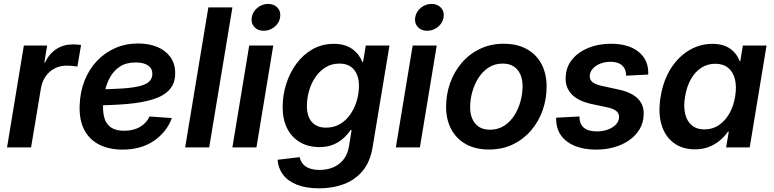

<svg xmlns="http://www.w3.org/2000/svg" viewBox="-20 -766 4021 998"><path d="M16.6 0 104 -529.3H225.1L210.4 -440.9H213.9Q235.8 -486.8 272.9 -511Q310.1 -535.2 358.9 -535.2Q370.6 -535.2 381.8 -534.4Q393.1 -533.7 401.4 -532.2L382.3 -419.9Q375 -421.4 358.4 -423.1Q341.8 -424.8 324.7 -424.8Q292.5 -424.8 264.6 -410.6Q236.8 -396.5 217.8 -369.9Q198.7 -343.3 192.4 -305.2L141.6 0Z M616.7 11.7Q546.9 11.7 495.6 -14.4Q444.3 -40.5 417.7 -91.8Q391.1 -143.1 394 -219.2Q396.5 -288.6 419.7 -347.2Q442.9 -405.8 483.6 -449Q524.4 -492.2 578.9 -516.1Q633.3 -540 697.8 -540Q753.9 -540 797.4 -522Q840.8 -503.9 865.7 -469.5Q890.6 -435.1 890.6 -385.3Q890.6 -334.5 862.5 -301.8Q834.5 -269 779.3 -251Q724.1 -232.9 642.3 -225.6Q560.5 -218.3 453.1 -218.3L467.3 -301.8Q559.1 -301.8 618.7 -306.2Q678.2 -310.5 711.7 -320.1Q745.1 -329.6 758.5 -345.2Q772 -360.8 772 -382.8Q772 -410.2 749.3 -425.8Q726.6 -441.4 685.1 -441.4Q636.2 -441.4 604 -420.4Q571.8 -399.4 552.7 -365.5Q533.7 -331.5 525.1 -292Q516.6 -252.4 515.6 -215.3Q514.6 -179.7 523.4 -150.4Q532.2 -121.1 556.6 -103.8Q581.1 -86.4 626 -86.4Q674.3 -86.4 708.3 -106.7Q742.2 -127 757.3 -160.6L873.5 -152.3Q845.7 -78.1 778.8 -33.2Q711.9 11.7 616.7 11.7Z M1188 -727.5 1067.4 0H942.4L1063 -727.5Z M1188 0 1275.4 -529.3H1400.4L1313 0ZM1350.6 -606Q1319.3 -606 1301.5 -626.2Q1283.7 -646.5 1288.6 -675.8Q1293.5 -705.6 1318.1 -725.6Q1342.8 -745.6 1373.5 -745.6Q1404.8 -745.6 1422.9 -725.6Q1440.9 -705.6 1436 -675.8Q1431.6 -646.5 1406.7 -626.2Q1381.8 -606 1350.6 -606Z M1639.6 212.9Q1570.8 212.9 1523.4 194.1Q1476.1 175.3 1450.9 141.6Q1425.8 107.9 1422.9 64.5L1537.6 50.8Q1541.5 69.8 1553.2 84.7Q1564.9 99.6 1586.7 108.4Q1608.4 117.2 1641.1 117.2Q1702.1 117.2 1743.2 85.4Q1784.2 53.7 1793.9 -4.9L1807.6 -90.3L1802.2 -89.8Q1784.7 -64 1761.5 -44.2Q1738.3 -24.4 1708.7 -12.9Q1679.2 -1.5 1640.6 -1.5Q1582.5 -1.5 1539.6 -26.6Q1496.6 -51.8 1472.9 -98.1Q1449.2 -144.5 1449.2 -209.5Q1449.2 -270.5 1467.5 -328.9Q1485.8 -387.2 1520.5 -434.6Q1555.2 -481.9 1604.5 -510Q1653.8 -538.1 1715.3 -538.1Q1746.6 -538.1 1771 -530.5Q1795.4 -522.9 1813.5 -509.5Q1831.5 -496.1 1844 -479.2Q1856.4 -462.4 1863.3 -443.8L1867.2 -444.3L1881.3 -529.3H2004.4L1917 -2.4Q1904.8 74.2 1865.5 121.6Q1826.2 168.9 1767.8 190.9Q1709.5 212.9 1639.6 212.9ZM1674.8 -102.5Q1716.3 -102.5 1748 -121.6Q1779.8 -140.6 1801.5 -172.4Q1823.2 -204.1 1834.5 -242.4Q1845.7 -280.8 1845.7 -319.3Q1845.7 -373.5 1819.6 -404.5Q1793.5 -435.5 1744.1 -435.5Q1703.6 -435.5 1672.1 -416Q1640.6 -396.5 1618.9 -364.3Q1597.2 -332 1586.2 -293Q1575.2 -253.9 1575.2 -214.8Q1575.2 -161.1 1601.1 -131.8Q1627 -102.5 1674.8 -102.5Z M2037.6 0 2125 -529.3H2250L2162.6 0ZM2200.2 -606Q2168.9 -606 2151.1 -626.2Q2133.3 -646.5 2138.2 -675.8Q2143.1 -705.6 2167.7 -725.6Q2192.4 -745.6 2223.1 -745.6Q2254.4 -745.6 2272.5 -725.6Q2290.5 -705.6 2285.6 -675.8Q2281.2 -646.5 2256.3 -626.2Q2231.4 -606 2200.2 -606Z M2521.5 11.2Q2452.1 11.2 2402.3 -16.4Q2352.5 -43.9 2325.7 -94Q2298.8 -144 2298.8 -210.9Q2298.8 -275.4 2319.8 -334.5Q2340.8 -393.6 2380.1 -439.5Q2419.4 -485.4 2474.9 -512Q2530.3 -538.6 2598.6 -538.6Q2668 -538.6 2718 -511Q2768.1 -483.4 2794.7 -433.1Q2821.3 -382.8 2821.3 -315.4Q2821.3 -251.5 2800.5 -192.6Q2779.8 -133.8 2740.5 -87.9Q2701.2 -42 2646 -15.4Q2590.8 11.2 2521.5 11.2ZM2526.9 -91.8Q2568.8 -91.8 2600.6 -112.3Q2632.3 -132.8 2653.6 -166.3Q2674.8 -199.7 2685.5 -239.5Q2696.3 -279.3 2696.3 -317.4Q2696.3 -353.5 2684.3 -380.1Q2672.4 -406.7 2649.4 -421.1Q2626.5 -435.5 2593.3 -435.5Q2551.3 -435.5 2519.8 -415Q2488.3 -394.5 2467 -361.1Q2445.8 -327.6 2434.8 -287.8Q2423.8 -248 2423.8 -209Q2423.8 -155.3 2450.4 -123.5Q2477.1 -91.8 2526.9 -91.8Z M3078.6 11.7Q3017.6 11.7 2971.2 -6.3Q2924.8 -24.4 2898.7 -58.6Q2872.6 -92.8 2871.1 -141.6Q2870.6 -145 2870.6 -147.9Q2870.6 -150.9 2871.1 -154.3L2991.7 -160.6Q2992.2 -121.1 3014.9 -102.1Q3037.6 -83 3082 -83Q3112.3 -83 3138.2 -92Q3164.1 -101.1 3180.4 -117.7Q3196.8 -134.3 3197.8 -156.2Q3198.7 -175.8 3184.1 -188.2Q3169.4 -200.7 3138.7 -207.5L3051.8 -226.1Q2984.4 -241.2 2950.9 -276.6Q2917.5 -312 2920.4 -365.2Q2922.4 -418.5 2954.3 -457.3Q2986.3 -496.1 3038.8 -517.3Q3091.3 -538.6 3154.3 -538.6Q3243.2 -538.6 3294.2 -500.5Q3345.2 -462.4 3349.1 -398.9Q3349.6 -394 3349.6 -388.9Q3349.6 -383.8 3349.1 -378.4L3234.4 -372.6Q3234.9 -405.8 3214.4 -425.3Q3193.8 -444.8 3152.8 -444.8Q3124.5 -444.8 3100.3 -435.3Q3076.2 -425.8 3061.5 -409.4Q3046.9 -393.1 3045.4 -372.1Q3044.4 -352.5 3058.6 -340.1Q3072.8 -327.6 3105 -320.3L3194.3 -300.8Q3263.2 -286.1 3295.9 -252.9Q3328.6 -219.7 3325.7 -168Q3324.2 -127 3304.2 -93.8Q3284.2 -60.5 3250.2 -36.9Q3216.3 -13.2 3172.1 -0.7Q3127.9 11.7 3078.6 11.7Z M3592.8 10.3Q3526.9 10.3 3481.7 -23.4Q3436.5 -57.1 3418.2 -118.7Q3399.9 -180.2 3414.1 -264.2Q3428.2 -349.1 3467.3 -410.4Q3506.3 -471.7 3562.5 -504.9Q3618.7 -538.1 3683.1 -538.1Q3723.1 -538.1 3751.5 -525.9Q3779.8 -513.7 3797.6 -493.4Q3815.4 -473.1 3824.7 -448.7H3828.1L3841.3 -529.3H3964.4L3877 0H3754.4L3768.1 -81.5H3763.7Q3746.1 -56.2 3721.2 -35.4Q3696.3 -14.6 3664.3 -2.2Q3632.3 10.3 3592.8 10.3ZM3641.6 -93.3Q3682.6 -93.3 3715.3 -114.7Q3748 -136.2 3770.5 -174.8Q3793 -213.4 3801.3 -264.6Q3809.6 -316.4 3800 -354.5Q3790.5 -392.6 3764.6 -413.6Q3738.8 -434.6 3697.8 -434.6Q3657.7 -434.6 3625.5 -413.8Q3593.3 -393.1 3571.5 -355Q3549.8 -316.9 3541 -264.6Q3532.2 -212.4 3541.5 -173.8Q3550.8 -135.3 3576.2 -114.3Q3601.6 -93.3 3641.6 -93.3Z"/></svg>

Font: Inter 24pt SemiBold
Style: Italic
Weight: 600
Italic angle: -9.3988°
Designer: Rasmus Andersson
Foundry: rsms
Version: Version 4.001;git-66647c0bb